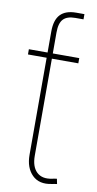

<svg xmlns="http://www.w3.org/2000/svg" viewBox="-85 -766 409 810"><g transform="rotate(10 119.5 -361.5)"><path d="M84 -541H106.4V-103Q106.4 -55.7 130.1 -33.4Q153.8 -11.2 195.3 -20Q200.2 -21 205.3 -22Q210.4 -22.9 215.3 -23.4L219.7 -1.5Q214.8 -1 209.2 0Q203.6 1 198.2 2Q145 13.2 114.5 -17.3Q84 -47.9 84 -103ZM219.7 -541V-518.6H3.9V-541ZM84 -446.8V-630.9Q84 -680.7 106.4 -704.1Q128.9 -727.5 173.8 -727.5Q180.7 -727.5 190.7 -727.5Q200.7 -727.5 209 -727.5V-705.1Q199.7 -705.1 189.9 -705.1Q180.2 -705.1 173.8 -705.1Q138.7 -705.1 122.6 -688Q106.4 -670.9 106.4 -630.9V-446.8Z"/></g></svg>

Font: Inter 17pt Thin
Style: Regular
Weight: 250
Version: Version 4.001;git-66647c0bb